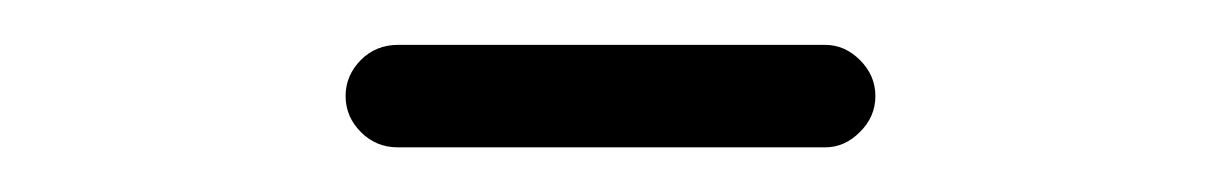

<svg xmlns="http://www.w3.org/2000/svg" viewBox="-20 -565 540 86"><path d="M158.2 -499Q148.4 -499 141.6 -505.9Q134.8 -512.7 134.8 -522Q134.8 -531.2 141.6 -538.1Q148.4 -544.9 158.2 -544.9H349.6Q358.4 -544.9 365.2 -538.1Q372.1 -531.2 372.1 -522Q372.1 -512.7 365.2 -505.9Q358.4 -499 349.6 -499Z"/></svg>

Font: Rounded-X Mgen+ 1mn light
Style: Regular
Weight: 200
Designer: [Source Han Sans]
Ryoko NISHIZUKA  (kana & ideographs); Paul D. Hunt (Latin, Greek & Cyrillic); Wenlong ZHANG  (bopomofo
Version: Version 1.059.20150602